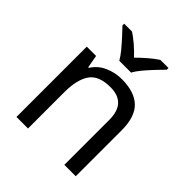

<svg xmlns="http://www.w3.org/2000/svg" viewBox="-209 -901 1035 1035"><g transform="rotate(45 309.0 -383.0)"><path d="M343 -546Q439 -546 488 -499.5Q537 -453 537 -349V0H450V-343Q450 -472 330 -472Q241 -472 207 -422Q173 -372 173 -278V0H85V-536H156L169 -463H174Q200 -505 246 -525.5Q292 -546 343 -546ZM263 -606Q250 -629 228 -655.5Q206 -682 182 -708Q158 -734 140 -753V-766H200Q226 -749 254 -725Q282 -701 307 -674Q334 -701 362 -725Q390 -749 416 -766H478V-753Q459 -734 434.5 -708Q410 -682 387.5 -655.5Q365 -629 353 -606Z"/></g></svg>

Font: Go Noto Kurrent-Regular
Style: Regular
Weight: 400
Designer: Monotype Design Team
Foundry: Monotype Imaging Inc.
Version: Version 2.012; ttfautohint (v1.8.4.7-5d5b)